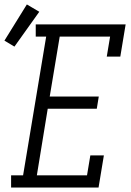

<svg xmlns="http://www.w3.org/2000/svg" viewBox="-72 -845 592 865"><path d="M-22 0V-55H32L136 -680H89V-735H494L470 -590H409L424 -680H197L152 -410H373L364 -355H143L94 -55H320L335 -145H396L372 0ZM-7 -635 -52 -662 49 -825 105 -792Z"/></svg>

Font: Iosevka Slab Light
Style: Italic
Weight: 300
Italic angle: -9°
Monospace: yes
Designer: Belleve Invis
Foundry: Belleve Invis
Version: Version 11.1.1; ttfautohint (v1.8.3)